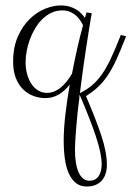

<svg xmlns="http://www.w3.org/2000/svg" viewBox="-20 -366 479 699"><path d="M439 -233.9Q419.9 -184.6 404.5 -150.9Q389.2 -117.2 373 -92.8Q356.9 -68.4 338.1 -50.5Q319.3 -32.7 293 -16.1Q327.6 64 348.4 126Q369.1 188 369.1 233.9Q369.1 271 349.9 292Q330.6 313 295.9 313Q272.5 313 256.6 300.5Q240.7 288.1 230.7 265.9Q220.7 243.7 216.3 213.1Q211.9 182.6 211.9 146Q211.9 103.5 218 51Q224.1 -1.5 233.9 -58.1Q215.8 -34.7 193.4 -21.7Q170.9 -8.8 146 -8.8Q123 -8.8 101.8 -16.6Q80.6 -24.4 64 -40.8Q47.4 -57.1 37.6 -82Q27.8 -106.9 27.8 -141.1Q27.8 -193.8 44.9 -232.7Q62 -271.5 87.9 -296.6Q113.8 -321.8 144 -334Q174.3 -346.2 201.2 -346.2Q219.2 -346.2 233.2 -342Q247.1 -337.9 257.8 -331.3Q268.6 -324.7 276.1 -316.7Q283.7 -308.6 289.1 -300.8Q290.5 -306.2 292 -310.8Q293.5 -315.4 294.9 -320.8L314 -317.9Q311.5 -304.7 308.1 -283.9Q304.7 -263.2 300.8 -237.8Q296.9 -212.4 292.5 -184.1Q288.1 -155.8 284.2 -127.7Q280.3 -99.6 276.9 -73.7Q273.4 -47.9 271 -26.9Q295.9 -39.6 314.7 -55.2Q333.5 -70.8 350.3 -94.5Q367.2 -118.2 383.5 -152.8Q399.9 -187.5 419.9 -238.8ZM242.2 -98.1Q251 -144 261 -188.7Q271 -233.4 282.2 -273.9Q278.8 -281.2 272.7 -290.8Q266.6 -300.3 257.6 -308.6Q248.5 -316.9 236.1 -322.5Q223.6 -328.1 207 -328.1Q184.6 -328.1 166.3 -319.1Q147.9 -310.1 133.1 -295.2Q118.2 -280.3 106.9 -261Q95.7 -241.7 88.1 -220.7Q80.6 -199.7 76.9 -178.5Q73.2 -157.2 73.2 -139.2Q73.2 -115.7 78.9 -95.5Q84.5 -75.2 94.5 -60.3Q104.5 -45.4 118.9 -36.6Q133.3 -27.8 150.9 -27.8Q176.8 -27.8 200 -46.4Q223.1 -64.9 242.2 -98.1ZM350.1 231.9Q350.1 192.9 328.4 128.4Q306.6 64 270 -21Q269 -18.1 269 -15.1Q269 -12.2 269 -9.8Q264.6 22.5 261.7 52.2Q258.8 82 256.8 106.7Q254.9 131.3 253.9 149.9Q252.9 168.5 252.9 178.2Q252.9 232.4 266.6 262.2Q280.3 292 306.2 292Q327.1 292 338.6 275.9Q350.1 259.8 350.1 231.9Z"/></svg>

Font: Clicker Script
Style: Regular
Weight: 400
Designer: Astigmatic (AOETI)
Foundry: Astigmatic (AOETI)
Version: Version 1.000